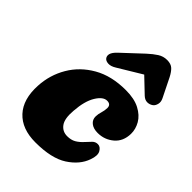

<svg xmlns="http://www.w3.org/2000/svg" viewBox="-213 -812 922 922"><g transform="rotate(45 248.0 -351.0)"><path d="M302 -373Q275 -373 251 -333.8Q227 -294.5 222 -225Q217 -168 235.5 -142.2Q254 -116.5 286.5 -116.5Q312.5 -116.5 330.5 -126.8Q348.5 -137 366 -156.5Q380 -172 391 -183Q402 -194 418 -194Q435.5 -194 446.8 -174.5Q458 -155 444.5 -118Q425.5 -63.5 367 -25.5Q308.5 12.5 199.5 12.5Q108 12.5 59.2 -40Q10.5 -92.5 16 -189Q20 -265 57.8 -329.5Q95.5 -394 164 -433.2Q232.5 -472.5 329.5 -472.5Q387.5 -472.5 424.5 -453Q461.5 -433.5 478.8 -403.5Q496 -373.5 495.5 -341.5Q494.5 -289.5 459.8 -260.2Q425 -231 379 -231Q349.5 -231 332.5 -244.8Q315.5 -258.5 316 -281Q316.5 -298 321.8 -314.2Q327 -330.5 327.5 -349Q327.5 -373 302 -373ZM219 -515Q197.5 -501.5 180 -502.5Q162.5 -503.5 155 -513.5Q147 -524 151 -538.5Q155 -553 174.5 -571.5L274.5 -665Q299.5 -688 320.8 -701.5Q342 -715 367.5 -715Q394 -715 408 -701.8Q422 -688.5 434 -665L481.5 -569Q490 -552 486.2 -536.5Q482.5 -521 473 -513.5Q459.5 -503.5 443.5 -503.5Q427.5 -503.5 413 -517L339 -587.5Z"/></g></svg>

Font: Fraunces 72pt S100 Black
Style: Italic
Weight: 900
Italic angle: -16°
Version: Version 1.000; ttfautohint (v1.8.3)